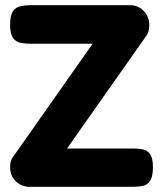

<svg xmlns="http://www.w3.org/2000/svg" viewBox="-20 -711 630 742"><path d="M95 11Q63 11 41 -10.5Q19 -32 19 -66Q19 -78 22 -88Q25 -98 30 -104L338 -542H99Q80 -542 61.5 -545Q43 -548 31 -563.5Q19 -579 19 -614Q19 -652 30 -667.5Q41 -683 59 -687Q77 -691 96 -691H482Q514 -691 535.5 -668.5Q557 -646 557 -614Q557 -601 554 -590.5Q551 -580 545 -572L239 -137H496Q516 -137 533 -133.5Q550 -130 560.5 -114.5Q571 -99 571 -65Q571 -28 560 -12Q549 4 532 7.5Q515 11 494 11Z"/></svg>

Font: Fredoka SemiBold
Style: Regular
Weight: 600
Designer: Ben Nathan
Foundry: Milena B. Brandão, Ben Nathan
Version: Version 2.001